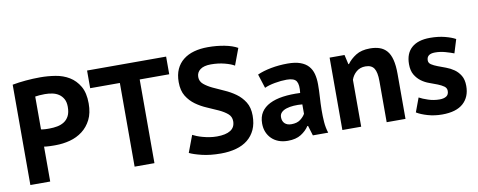

<svg xmlns="http://www.w3.org/2000/svg" viewBox="-63 -1003 3250 1306"><g transform="rotate(-10 1562.5 -350.0)"><path d="M60 -693Q102 -701 152.5 -705.5Q203 -710 253 -710Q305 -710 357.5 -701.5Q410 -693 452 -667.5Q494 -642 520.5 -596.5Q547 -551 547 -478Q547 -412 524 -366.5Q501 -321 463 -292Q425 -263 376.5 -250Q328 -237 276 -237Q271 -237 260 -237Q249 -237 237 -237.5Q225 -238 213.5 -239Q202 -240 197 -241V0H60ZM264 -592Q244 -592 226 -590.5Q208 -589 197 -587V-360Q201 -359 209 -358Q217 -357 226 -356.5Q235 -356 243.5 -356Q252 -356 256 -356Q283 -356 309.5 -361Q336 -366 357 -379.5Q378 -393 390.5 -417Q403 -441 403 -480Q403 -513 391 -534.5Q379 -556 359.5 -569Q340 -582 315 -587Q290 -592 264 -592Z M1121 -578H917V0H780V-578H575V-700H1121Z M1494 -188Q1494 -220 1470.5 -240Q1447 -260 1411.5 -276.5Q1376 -293 1334.5 -310.5Q1293 -328 1257.5 -353.5Q1222 -379 1198.5 -417Q1175 -455 1175 -514Q1175 -565 1192 -602.5Q1209 -640 1240.5 -665Q1272 -690 1315 -702Q1358 -714 1411 -714Q1472 -714 1526 -703.5Q1580 -693 1615 -673L1572 -558Q1550 -572 1506 -583.5Q1462 -595 1411 -595Q1363 -595 1337.5 -576Q1312 -557 1312 -525Q1312 -495 1335.5 -475Q1359 -455 1394.5 -438Q1430 -421 1471.5 -403Q1513 -385 1548.5 -359.5Q1584 -334 1607.5 -296.5Q1631 -259 1631 -203Q1631 -147 1612.5 -106.5Q1594 -66 1560.5 -39Q1527 -12 1479.5 1Q1432 14 1375 14Q1300 14 1243 0Q1186 -14 1159 -28L1203 -145Q1214 -139 1231.5 -132Q1249 -125 1271 -119Q1293 -113 1317.5 -109Q1342 -105 1368 -105Q1429 -105 1461.5 -125.5Q1494 -146 1494 -188Z M1716 -471Q1756 -489 1811 -499.5Q1866 -510 1926 -510Q1978 -510 2013 -497.5Q2048 -485 2068.5 -462Q2089 -439 2097.5 -407Q2106 -375 2106 -335Q2106 -291 2103 -246.5Q2100 -202 2099.5 -159Q2099 -116 2102 -75.5Q2105 -35 2117 1H2011L1990 -68H1985Q1965 -37 1929.5 -14.5Q1894 8 1838 8Q1803 8 1775 -2.5Q1747 -13 1727 -32.5Q1707 -52 1696 -78.5Q1685 -105 1685 -138Q1685 -184 1705.5 -215.5Q1726 -247 1764.5 -266.5Q1803 -286 1856.5 -293.5Q1910 -301 1976 -298Q1983 -354 1968 -378.5Q1953 -403 1901 -403Q1862 -403 1818.5 -395Q1775 -387 1747 -374ZM1881 -99Q1920 -99 1943 -116.5Q1966 -134 1977 -154V-219Q1946 -222 1917.5 -220Q1889 -218 1867 -211Q1845 -204 1832 -191Q1819 -178 1819 -158Q1819 -130 1835.5 -114.5Q1852 -99 1881 -99Z M2521 0V-284Q2521 -345 2503.5 -372Q2486 -399 2444 -399Q2407 -399 2381.5 -377.5Q2356 -356 2345 -324V0H2215V-500H2318L2333 -434H2337Q2360 -466 2398 -490Q2436 -514 2496 -514Q2533 -514 2562 -504Q2591 -494 2611 -471Q2631 -448 2641 -408.5Q2651 -369 2651 -311V0Z M2967 -138Q2967 -158 2950 -170Q2933 -182 2908 -192Q2883 -202 2853 -212.5Q2823 -223 2798 -241.5Q2773 -260 2756 -288.5Q2739 -317 2739 -362Q2739 -436 2783 -475Q2827 -514 2910 -514Q2967 -514 3013 -502Q3059 -490 3085 -475L3056 -381Q3033 -390 2998 -400Q2963 -410 2927 -410Q2869 -410 2869 -365Q2869 -347 2886 -336Q2903 -325 2928 -315.5Q2953 -306 2983 -295Q3013 -284 3038 -266.5Q3063 -249 3080 -221Q3097 -193 3097 -149Q3097 -73 3048.5 -29.5Q3000 14 2903 14Q2850 14 2803.5 0.5Q2757 -13 2728 -31L2764 -128Q2787 -115 2825 -102.5Q2863 -90 2903 -90Q2932 -90 2949.5 -101Q2967 -112 2967 -138Z"/></g></svg>

Font: PTSans
Style: Bold
Weight: 700
Designer: A.Korolkova, O.Umpeleva, V.Yefimov
Foundry: ParaType Ltd
Version: Version 2.003W OFL